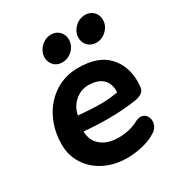

<svg xmlns="http://www.w3.org/2000/svg" viewBox="-170 -825 889 951"><g transform="rotate(-30 274.0 -349.5)"><path d="M34 -209Q34 -290 67 -356Q100 -422 159 -460.5Q218 -499 293 -499Q407 -499 461.5 -441Q516 -383 516 -295Q516 -284 514 -262Q511 -227 461 -218Q385 -206 299 -206Q231 -206 160 -212Q161 -159 198 -129Q235 -99 296 -99Q361 -99 410 -126Q425 -134 440 -134Q459 -134 470.5 -120Q482 -106 482 -87Q482 -71 474 -56.5Q466 -42 449 -32Q416 -11 371 -0.5Q326 10 284 10Q211 10 154 -19Q97 -48 65.5 -98Q34 -148 34 -209ZM199 -293Q224 -291 249 -289.5Q274 -288 299 -288Q352 -288 401 -297Q404 -340 381 -367.5Q358 -395 307 -399Q259 -403 223 -374.5Q187 -346 177 -302L175 -295ZM176 -635Q181 -666 205 -687.5Q229 -709 260 -709Q288 -709 306.5 -690.5Q325 -672 325 -644Q325 -610 300 -585.5Q275 -561 241 -561Q210 -561 191.5 -582.5Q173 -604 176 -635ZM370 -626Q370 -659 395.5 -684Q421 -709 454 -709Q483 -709 501.5 -690.5Q520 -672 520 -644Q520 -611 494.5 -586Q469 -561 436 -561Q408 -561 389 -579.5Q370 -598 370 -626Z"/></g></svg>

Font: SN Pro Bold
Style: Bold Italic
Weight: 700
Italic angle: -9°
Designer: Tobias Whetton
Foundry: Supernotes
Version: Version 1.003